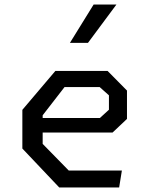

<svg xmlns="http://www.w3.org/2000/svg" viewBox="-20 -826 660 846"><path d="M241 0H505L517 -74.5H283L168 -192V-242H476L539.5 -302V-427L454 -513.5H224L78.5 -342V-171.5ZM367.5 -637H288L392.5 -806H493ZM168 -306V-318L264.5 -442.5H419L460 -406V-342.5L420 -306Z"/></svg>

Font: Monaspace Krypton
Style: Regular
Weight: 400
Designer: Riley Cran & the Lettermatic Team
Foundry: Lettermatic
Version: Version 1.200 (Monaspace Krypton)